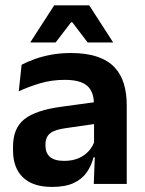

<svg xmlns="http://www.w3.org/2000/svg" viewBox="-20 -706 556 737"><path d="M340 0 344.5 -120 341 -131V-284.5L340.5 -306.5Q340.5 -354.5 314.2 -377Q288 -399.5 228.5 -399.5Q178 -399.5 133.8 -386.2Q89.5 -373 52 -355.5L63 -457.5Q85 -469 113.2 -479.2Q141.5 -489.5 176.5 -496Q211.5 -502.5 252 -502.5Q312 -502.5 353.5 -488.2Q395 -474 419.8 -447.5Q444.5 -421 455.5 -384.2Q466.5 -347.5 466.5 -303V0ZM179.5 11.5Q106.5 11.5 68.2 -25Q30 -61.5 30 -129V-143Q30 -214.5 74 -248.8Q118 -283 213.5 -296L352.5 -315L360 -232.5L232 -214Q190 -208.5 172.2 -194Q154.5 -179.5 154.5 -151.5V-146.5Q154.5 -119 171.8 -103.8Q189 -88.5 226 -88.5Q259 -88.5 282.5 -99Q306 -109.5 321.2 -126.8Q336.5 -144 343 -165.5L361 -102H339Q331 -70.5 313.2 -44.8Q295.5 -19 263.5 -3.8Q231.5 11.5 179.5 11.5ZM188 -685.5H322.5L413.5 -544.5V-543H316.5L257.5 -620.5H253L193.5 -543H97V-544.5Z"/></svg>

Font: Anek Bangla Medium SemiBold
Style: Regular
Weight: 600
Version: Version 1.003